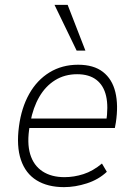

<svg xmlns="http://www.w3.org/2000/svg" viewBox="-20 -761 548 789"><path d="M243 8Q176 8 130.5 -20Q85 -48 66 -104Q47 -160 58 -242Q68 -318 100 -375Q132 -432 183.5 -463.5Q235 -495 301 -495Q365 -495 403 -465.5Q441 -436 454 -382.5Q467 -329 456 -257L452 -235H85L92 -274H436L416 -258Q426 -323 416 -366.5Q406 -410 376 -433Q346 -456 297 -456Q246 -456 206.5 -431.5Q167 -407 141.5 -363Q116 -319 105 -260L102 -243Q90 -174 104 -127.5Q118 -81 154.5 -57Q191 -33 245 -33Q284 -33 323 -45.5Q362 -58 399 -89L419 -55Q385 -23 337 -7.5Q289 8 243 8ZM295 -553 204 -741H258L331 -553Z"/></svg>

Font: Nunito Sans 10pt SemiCondensed ExtraLight
Style: Italic
Weight: 250
Width: 4
Italic angle: -9°
Designer: Vernon Adams
Foundry: Vernon Adams
Version: Version 3.101;gftools[0.9.27]